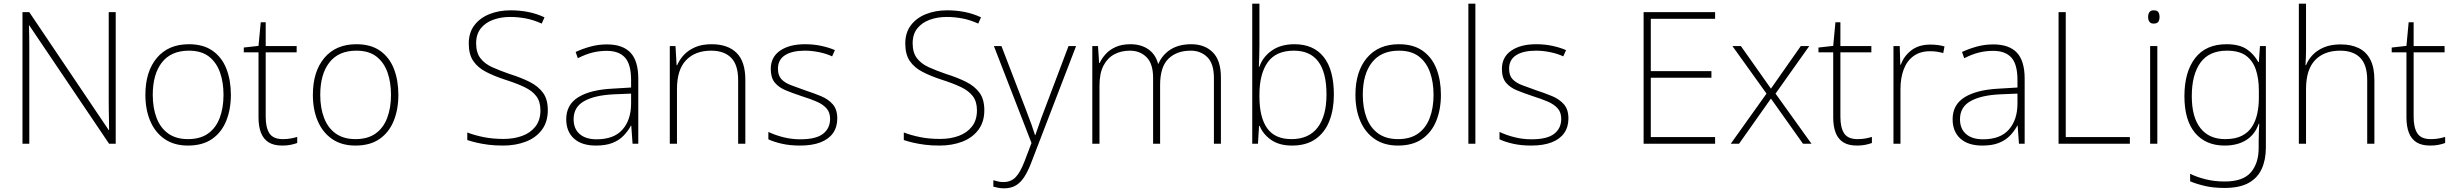

<svg xmlns="http://www.w3.org/2000/svg" viewBox="-20 -780 13317 1042"><path d="M102 0V-714H139L570 -74H572Q572 -97 571.5 -124Q571 -151 570.5 -178.5Q570 -206 570 -231V-714H608V0H572L139 -642H137Q138 -615 138.5 -588.5Q139 -562 139 -536Q139 -510 139 -481V0Z M1000 10Q925 10 873.5 -25.5Q822 -61 795.5 -123Q769 -185 769 -265Q769 -392 831.5 -466Q894 -540 1005 -540Q1084 -540 1134.5 -504Q1185 -468 1209 -406Q1233 -344 1233 -265Q1233 -186 1207.5 -123.5Q1182 -61 1130.5 -25.5Q1079 10 1000 10ZM1000 -25Q1067 -25 1109.5 -55.5Q1152 -86 1172.5 -140.5Q1193 -195 1193 -265Q1193 -333 1174 -387Q1155 -441 1114 -473Q1073 -505 1005 -505Q909 -505 859 -441.5Q809 -378 809 -265Q809 -194 830 -139.5Q851 -85 893.5 -55Q936 -25 1000 -25Z M1512 10Q1466 10 1438 -7.5Q1410 -25 1396.5 -59Q1383 -93 1383 -143V-496H1303V-522L1383 -531L1395 -659H1422V-530H1590V-496H1422V-146Q1422 -87 1442.5 -56Q1463 -25 1515 -25Q1539 -25 1558 -28.5Q1577 -32 1593 -37V-4Q1577 2 1557 6Q1537 10 1512 10Z M1909 10Q1834 10 1782.5 -25.5Q1731 -61 1704.5 -123Q1678 -185 1678 -265Q1678 -392 1740.5 -466Q1803 -540 1914 -540Q1993 -540 2043.5 -504Q2094 -468 2118 -406Q2142 -344 2142 -265Q2142 -186 2116.5 -123.5Q2091 -61 2039.5 -25.5Q1988 10 1909 10ZM1909 -25Q1976 -25 2018.5 -55.5Q2061 -86 2081.5 -140.5Q2102 -195 2102 -265Q2102 -333 2083 -387Q2064 -441 2023 -473Q1982 -505 1914 -505Q1818 -505 1768 -441.5Q1718 -378 1718 -265Q1718 -194 1739 -139.5Q1760 -85 1802.5 -55Q1845 -25 1909 -25Z M2710 10Q2666 10 2631 5.5Q2596 1 2568 -5.5Q2540 -12 2516 -20V-61Q2555 -46 2604 -36Q2653 -26 2713 -26Q2769 -26 2814 -42.5Q2859 -59 2886 -93.5Q2913 -128 2913 -181Q2913 -228 2891 -257.5Q2869 -287 2826 -307.5Q2783 -328 2720 -348Q2662 -367 2617.5 -390Q2573 -413 2548.5 -449Q2524 -485 2524 -544Q2524 -603 2554.5 -643Q2585 -683 2636.5 -703.5Q2688 -724 2751 -724Q2801 -724 2846.5 -715Q2892 -706 2935 -686L2920 -652Q2876 -672 2833.5 -680Q2791 -688 2749 -688Q2698 -688 2656 -672.5Q2614 -657 2589 -625.5Q2564 -594 2564 -545Q2564 -495 2587 -464.5Q2610 -434 2651 -415.5Q2692 -397 2744 -379Q2808 -359 2854.5 -335.5Q2901 -312 2927 -276.5Q2953 -241 2953 -182Q2953 -118 2920.5 -75Q2888 -32 2833 -11Q2778 10 2710 10Z M3214 10Q3137 10 3095 -28Q3053 -66 3053 -133Q3053 -212 3118.5 -252.5Q3184 -293 3305 -299L3405 -305V-345Q3405 -431 3372 -467.5Q3339 -504 3273 -504Q3232 -504 3194.5 -494.5Q3157 -485 3116 -464L3104 -498Q3143 -516 3185.5 -527.5Q3228 -539 3274 -539Q3359 -539 3401.5 -494.5Q3444 -450 3444 -353V0H3413L3406 -98H3404Q3388 -68 3363.5 -43Q3339 -18 3303 -4Q3267 10 3214 10ZM3218 -24Q3312 -24 3358.5 -77Q3405 -130 3405 -219V-272L3309 -268Q3207 -263 3150 -231Q3093 -199 3093 -133Q3093 -81 3126 -52.5Q3159 -24 3218 -24Z M3615 0V-530H3646L3652 -426H3655Q3668 -457 3692 -482.5Q3716 -508 3753 -524Q3790 -540 3842 -540Q3930 -540 3977.5 -493Q4025 -446 4025 -347V0H3986V-345Q3986 -428 3948 -466.5Q3910 -505 3839 -505Q3753 -505 3703.5 -453.5Q3654 -402 3654 -297V0Z M4322 10Q4267 10 4223 0Q4179 -10 4150 -24V-64Q4188 -46 4232.5 -35Q4277 -24 4323 -24Q4409 -24 4447 -54Q4485 -84 4485 -135Q4485 -170 4465.5 -192Q4446 -214 4411 -229Q4376 -244 4331 -258Q4283 -274 4245 -289.5Q4207 -305 4185 -331.5Q4163 -358 4163 -406Q4163 -470 4213.5 -505Q4264 -540 4349 -540Q4396 -540 4437.5 -531Q4479 -522 4511 -508L4496 -474Q4467 -488 4427 -496.5Q4387 -505 4348 -505Q4279 -505 4240.5 -480.5Q4202 -456 4202 -407Q4202 -370 4221 -350Q4240 -330 4273.5 -317.5Q4307 -305 4349 -290Q4395 -275 4435 -258.5Q4475 -242 4499.5 -214Q4524 -186 4524 -137Q4524 -91 4501 -58Q4478 -25 4433 -7.5Q4388 10 4322 10Z M5079 10Q5035 10 5000 5.5Q4965 1 4937 -5.5Q4909 -12 4885 -20V-61Q4924 -46 4973 -36Q5022 -26 5082 -26Q5138 -26 5183 -42.5Q5228 -59 5255 -93.5Q5282 -128 5282 -181Q5282 -228 5260 -257.5Q5238 -287 5195 -307.5Q5152 -328 5089 -348Q5031 -367 4986.5 -390Q4942 -413 4917.5 -449Q4893 -485 4893 -544Q4893 -603 4923.5 -643Q4954 -683 5005.5 -703.5Q5057 -724 5120 -724Q5170 -724 5215.5 -715Q5261 -706 5304 -686L5289 -652Q5245 -672 5202.5 -680Q5160 -688 5118 -688Q5067 -688 5025 -672.5Q4983 -657 4958 -625.5Q4933 -594 4933 -545Q4933 -495 4956 -464.5Q4979 -434 5020 -415.5Q5061 -397 5113 -379Q5177 -359 5223.5 -335.5Q5270 -312 5296 -276.5Q5322 -241 5322 -182Q5322 -118 5289.5 -75Q5257 -32 5202 -11Q5147 10 5079 10Z M5429 242Q5413 242 5399 239.5Q5385 237 5371 233V198Q5385 202 5397.5 205Q5410 208 5426 208Q5466 208 5491.5 182Q5517 156 5540 96L5578 -4L5374 -530H5415L5548 -184Q5566 -138 5578 -104Q5590 -70 5597 -47H5599Q5607 -69 5618.5 -103Q5630 -137 5647 -181L5779 -530H5820L5575 107Q5558 151 5538 181.5Q5518 212 5492 227Q5466 242 5429 242Z M5908 0V-530H5939L5945 -438H5948Q5960 -464 5981 -487Q6002 -510 6035 -525Q6068 -540 6115 -540Q6172 -540 6211.5 -513Q6251 -486 6265 -434H6267Q6288 -483 6333 -511.5Q6378 -540 6445 -540Q6518 -540 6562 -496Q6606 -452 6606 -359V0H6568V-357Q6568 -434 6532.5 -469.5Q6497 -505 6442 -505Q6366 -505 6321 -461Q6276 -417 6276 -319V0H6238V-357Q6238 -434 6202.5 -469.5Q6167 -505 6112 -505Q6064 -505 6027 -485Q5990 -465 5968.5 -423.5Q5947 -382 5947 -315V0Z M6992 10Q6923 10 6879 -20.5Q6835 -51 6816 -97H6813L6807 0H6776V-760H6815V-535Q6815 -509 6814 -475Q6813 -441 6812 -418H6815Q6833 -471 6882 -505.5Q6931 -540 7005 -540Q7109 -540 7164 -470.5Q7219 -401 7219 -266Q7219 -187 7195 -124.5Q7171 -62 7120.5 -26Q7070 10 6992 10ZM6989 -25Q7083 -25 7131 -88Q7179 -151 7179 -267Q7179 -505 7002 -505Q6905 -505 6860 -442Q6815 -379 6815 -265V-256Q6815 -143 6857 -84Q6899 -25 6989 -25Z M7567 10Q7492 10 7440.5 -25.5Q7389 -61 7362.5 -123Q7336 -185 7336 -265Q7336 -392 7398.5 -466Q7461 -540 7572 -540Q7651 -540 7701.5 -504Q7752 -468 7776 -406Q7800 -344 7800 -265Q7800 -186 7774.5 -123.5Q7749 -61 7697.5 -25.5Q7646 10 7567 10ZM7567 -25Q7634 -25 7676.5 -55.5Q7719 -86 7739.5 -140.5Q7760 -195 7760 -265Q7760 -333 7741 -387Q7722 -441 7681 -473Q7640 -505 7572 -505Q7476 -505 7426 -441.5Q7376 -378 7376 -265Q7376 -194 7397 -139.5Q7418 -85 7460.5 -55Q7503 -25 7567 -25Z M7949 0V-760H7987V0Z M8290 10Q8235 10 8191 0Q8147 -10 8118 -24V-64Q8156 -46 8200.5 -35Q8245 -24 8291 -24Q8377 -24 8415 -54Q8453 -84 8453 -135Q8453 -170 8433.5 -192Q8414 -214 8379 -229Q8344 -244 8299 -258Q8251 -274 8213 -289.5Q8175 -305 8153 -331.5Q8131 -358 8131 -406Q8131 -470 8181.5 -505Q8232 -540 8317 -540Q8364 -540 8405.5 -531Q8447 -522 8479 -508L8464 -474Q8435 -488 8395 -496.5Q8355 -505 8316 -505Q8247 -505 8208.5 -480.5Q8170 -456 8170 -407Q8170 -370 8189 -350Q8208 -330 8241.5 -317.5Q8275 -305 8317 -290Q8363 -275 8403 -258.5Q8443 -242 8467.5 -214Q8492 -186 8492 -137Q8492 -91 8469 -58Q8446 -25 8401 -7.5Q8356 10 8290 10Z M8900 0V-714H9288V-678H8939V-394H9268V-358H8939V-36H9288V0Z M9373 0 9567 -272 9382 -530H9428L9591 -299L9753 -530H9799L9616 -272L9811 0H9765L9591 -245L9418 0Z M10058 10Q10012 10 9984 -7.5Q9956 -25 9942.5 -59Q9929 -93 9929 -143V-496H9849V-522L9929 -531L9941 -659H9968V-530H10136V-496H9968V-146Q9968 -87 9988.5 -56Q10009 -25 10061 -25Q10085 -25 10104 -28.5Q10123 -32 10139 -37V-4Q10123 2 10103 6Q10083 10 10058 10Z M10256 0V-530H10290L10293 -429H10296Q10312 -475 10352.5 -506.5Q10393 -538 10456 -538Q10478 -538 10497 -535.5Q10516 -533 10533 -528L10526 -492Q10508 -497 10492 -499.5Q10476 -502 10454 -502Q10402 -502 10366 -476.5Q10330 -451 10312 -404.5Q10294 -358 10294 -295V0Z M10738 10Q10661 10 10619 -28Q10577 -66 10577 -133Q10577 -212 10642.5 -252.5Q10708 -293 10829 -299L10929 -305V-345Q10929 -431 10896 -467.5Q10863 -504 10797 -504Q10756 -504 10718.5 -494.5Q10681 -485 10640 -464L10628 -498Q10667 -516 10709.5 -527.5Q10752 -539 10798 -539Q10883 -539 10925.5 -494.5Q10968 -450 10968 -353V0H10937L10930 -98H10928Q10912 -68 10887.5 -43Q10863 -18 10827 -4Q10791 10 10738 10ZM10742 -24Q10836 -24 10882.5 -77Q10929 -130 10929 -219V-272L10833 -268Q10731 -263 10674 -231Q10617 -199 10617 -133Q10617 -81 10650 -52.5Q10683 -24 10742 -24Z M11152 0V-714H11191V-36H11539V0Z M11649 0V-530H11688V0ZM11668 -652Q11652 -652 11645 -662Q11638 -672 11638 -688Q11638 -704 11645 -714Q11652 -724 11668 -724Q11687 -724 11693.5 -714Q11700 -704 11700 -688Q11700 -672 11693.5 -662Q11687 -652 11668 -652Z M12053 240Q11993 240 11947.5 229.5Q11902 219 11866 204V163Q11902 181 11950 193Q11998 205 12054 205Q12153 205 12195.5 155.5Q12238 106 12238 23V-15Q12238 -40 12239 -61.5Q12240 -83 12241 -108H12238Q12218 -50 12170.5 -20Q12123 10 12053 10Q11951 10 11893 -58.5Q11835 -127 11835 -258Q11835 -389 11893 -464.5Q11951 -540 12064 -540Q12133 -540 12173 -513Q12213 -486 12236 -443H12239L12245 -530H12277V22Q12277 87 12254.5 136.5Q12232 186 12183 213Q12134 240 12053 240ZM12056 -25Q12111 -25 12146.5 -43Q12182 -61 12202 -92.5Q12222 -124 12230.5 -164Q12239 -204 12239 -246V-289Q12239 -354 12222.5 -402.5Q12206 -451 12169 -478Q12132 -505 12066 -505Q11969 -505 11922 -440Q11875 -375 11875 -258Q11875 -144 11922 -84.5Q11969 -25 12056 -25Z M12456 0V-760H12495V-504Q12495 -483 12494 -465Q12493 -447 12492 -426H12495Q12507 -457 12531.5 -482.5Q12556 -508 12593.5 -523.5Q12631 -539 12683 -539Q12741 -539 12782 -518.5Q12823 -498 12844.5 -455.5Q12866 -413 12866 -347V0H12827V-345Q12827 -428 12789 -466.5Q12751 -505 12680 -505Q12593 -505 12544 -453.5Q12495 -402 12495 -297V0Z M13169 10Q13123 10 13095 -7.5Q13067 -25 13053.5 -59Q13040 -93 13040 -143V-496H12960V-522L13040 -531L13052 -659H13079V-530H13247V-496H13079V-146Q13079 -87 13099.5 -56Q13120 -25 13172 -25Q13196 -25 13215 -28.5Q13234 -32 13250 -37V-4Q13234 2 13214 6Q13194 10 13169 10Z"/></svg>

Font: Noto Sans Symbols ExtraLight
Style: Regular
Weight: 250
Version: Version 2.002